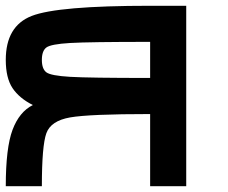

<svg xmlns="http://www.w3.org/2000/svg" viewBox="-20 -645 790 665"><path d="M0 -437.5Q0 -554.7 89.8 -589.8Q179.7 -625 500 -625H625V0H500V-250Q289.1 -250 222.7 -238.3Q156.2 -226.6 140.6 -183.6Q125 -140.6 125 0H0Q0 -132.8 23.4 -195.3Q46.9 -257.8 93.8 -281.2Q46.9 -304.7 23.4 -339.8Q0 -375 0 -437.5ZM500 -500Q289.1 -500 222.7 -496.1Q156.2 -492.2 140.6 -480.5Q125 -468.8 125 -437.5Q125 -406.2 140.6 -394.5Q156.2 -382.8 222.7 -378.9Q289.1 -375 500 -375Z"/></svg>

Font: CraftyPE
Style: Regular
Weight: 400
Designer: Erek Butcher
Foundry: Haunted Coop
Version: Version 0.018;April 4, 2024;FontCreator 15.0.0.2962 64-bit